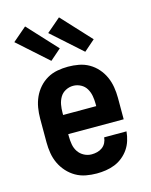

<svg xmlns="http://www.w3.org/2000/svg" viewBox="-117 -846 733 930"><g transform="rotate(-15 250.0 -381.0)"><path d="M252 8Q225 8 198 3Q171 -2 147.5 -15.5Q124 -29 105.5 -49.5Q87 -70 75.5 -94.5Q64 -119 59.5 -146Q55 -173 55 -200V-320Q55 -347 59.5 -374Q64 -401 75 -425.5Q86 -450 104 -470.5Q122 -491 145.5 -504.5Q169 -518 196 -523Q223 -528 250 -528Q277 -528 304 -523Q331 -518 354.5 -504.5Q378 -491 396 -470.5Q414 -450 425 -425.5Q436 -401 440.5 -374Q445 -347 445 -320V-212H167V-200Q167 -180 170.5 -160Q174 -140 185 -123.5Q196 -107 214 -97.5Q232 -88 252 -88Q266 -88 280 -91.5Q294 -95 305.5 -103.5Q317 -112 323.5 -125Q330 -138 331 -152H443Q441 -129 434 -106.5Q427 -84 414 -65Q401 -46 382.5 -31Q364 -16 342.5 -7.5Q321 1 298 4.5Q275 8 252 8ZM167 -308H333V-320Q333 -340 329.5 -359.5Q326 -379 316 -396Q306 -413 288 -422.5Q270 -432 250 -432Q230 -432 212 -422.5Q194 -413 184 -396Q174 -379 170.5 -359.5Q167 -340 167 -320ZM350 -576 200 -710 270 -770 405 -624ZM180 -576 30 -710 100 -770 235 -624Z"/></g></svg>

Font: Iosevka Gothic
Style: Bold
Weight: 700
Monospace: yes
Designer: Belleve Invis
Foundry: Belleve Invis
Version: Version 15.5.1; ttfautohint (v1.8.4)